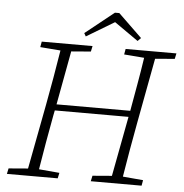

<svg xmlns="http://www.w3.org/2000/svg" viewBox="-57 -905 919 960"><g transform="rotate(5 402.5 -425.0)"><path d="M545 -646 550 -674H805L799 -646L701 -638L640 -312Q627 -243 615 -174Q603 -105 592 -37L694 -28L689 0H434L440 -28L537 -36L594 -337H224L219 -312Q206 -243 194 -174Q182 -105 171 -37L274 -28L268 0H13L19 -28L116 -36L178 -362Q204 -500 226 -638L124 -646L129 -674H384L378 -646L280 -638L230 -368H600Q612 -436 624 -503.5Q636 -571 646 -638ZM503 -850 622 -735 606 -719 486 -803 346 -719 337 -735 481 -850Z"/></g></svg>

Font: Source Serif Pro Light
Style: Italic
Weight: 300
Italic angle: -12°
Designer: Frank Grießhammer
Foundry: Adobe Systems Incorporated
Version: Version 3.001;hotconv 1.0.111;makeotfexe 2.5.65597